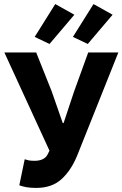

<svg xmlns="http://www.w3.org/2000/svg" viewBox="-20 -909 600 941"><path d="M157.6 12Q129.2 12 109.2 8.4Q89.2 4.7 74.6 -0.9L101.1 -128.5Q109.9 -125.5 120.1 -123.2Q130.4 -120.9 150.3 -120.9Q171.5 -120.9 187.8 -128.1Q204.1 -135.3 212.7 -150.9L222.5 -170.5L1.4 -651.8H157.4L233.3 -461.5L287.6 -305.7H291.6L343.4 -461.5L412.3 -651.8H560L358.8 -147.9Q328.9 -74 281.5 -31Q234.1 12 157.6 12ZM222.7 -693.5 150 -728.2 250.8 -889.1 344.4 -836.8ZM410.2 -693.5 337.4 -728.2 438.3 -889.1 531.8 -836.8Z"/></svg>

Font: Source Sans Variable
Style: Regular
Weight: 200
Designer: Paul D. Hunt
Foundry: Adobe Systems Incorporated
Version: Version 3.006;hotconv 1.0.111;makeotfexe 2.5.65597